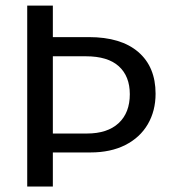

<svg xmlns="http://www.w3.org/2000/svg" viewBox="-20 -679 640 699"><path d="M546.4 -337.9Q546.4 -275.4 518.1 -226.8Q489.7 -178.2 436.3 -151.1Q382.8 -124 309.6 -124H172.4V0H79.1V-658.7H172.4V-543.9H303.7Q420.4 -543.9 483.4 -489.7Q546.4 -435.5 546.4 -337.9ZM452.6 -335.9Q452.6 -401.4 412.6 -437.7Q372.6 -474.1 292.5 -474.1H172.4V-192.9H296.4Q371.1 -192.9 411.9 -230.7Q452.6 -268.6 452.6 -335.9Z"/></svg>

Font: Cousine
Style: Regular
Weight: 400
Monospace: yes
Designer: Steve Matteson
Foundry: Ascender Corporation
Version: Version 1.20